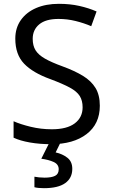

<svg xmlns="http://www.w3.org/2000/svg" viewBox="-20 -744 589 1004"><path d="M502 -191Q502 -96 433 -43Q364 10 247 10Q187 10 136 1Q85 -8 51 -24V-110Q87 -94 140.5 -81Q194 -68 251 -68Q330 -68 371 -99Q412 -130 412 -183Q412 -218 397 -242Q382 -266 345 -286Q308 -306 244 -330Q152 -363 106 -411Q60 -459 60 -542Q60 -598 89 -639Q118 -680 169 -702Q220 -724 288 -724Q346 -724 395 -713Q444 -702 485 -684L457 -607Q420 -623 376 -634Q332 -645 286 -645Q219 -645 185 -616.5Q151 -588 151 -541Q151 -505 166 -481Q181 -457 215 -437.5Q249 -418 307 -397Q370 -374 413.5 -347.5Q457 -321 479.5 -284Q502 -247 502 -191ZM358 139Q358 187 321 213.5Q284 240 210 240Q178 240 160 235V180Q169 182 184 183.5Q199 185 213 185Q249 185 268 175.5Q287 166 287 141Q287 115 260.5 103Q234 91 196 86L239 0H297L271 53Q307 61 332.5 81Q358 101 358 139Z"/></svg>

Font: Apis
Style: Regular
Weight: 400
Designer: Monotype Design Team
Foundry: Monotype Imaging Inc.
Version: Version 2.000; build 0001